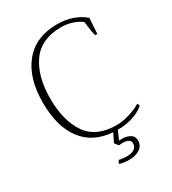

<svg xmlns="http://www.w3.org/2000/svg" viewBox="-215 -824 1019 1135"><g transform="rotate(-30 294.5 -256.0)"><path d="M357 10 331 69Q336 68 348 68Q384 68 406.5 82Q429 96 429 124Q429 160 400 179Q371 198 325 198Q290 198 261 188L272 167Q299 173 325 173Q358 173 376.5 160.5Q395 148 395 123Q395 106 379.5 98.5Q364 91 342 91Q331 91 317 93L297 68L326 9Q192 -1 122.5 -94.5Q53 -188 53 -350Q53 -518 132 -614Q211 -710 356 -710Q414 -710 461 -693.5Q508 -677 542 -647L535 -541H521Q513 -563 504 -640Q484 -657 447.5 -670Q411 -683 369 -683Q232 -683 167.5 -591.5Q103 -500 103 -350Q103 -198 165 -107.5Q227 -17 367 -17Q402 -17 448.5 -30Q495 -43 533 -66L541 -49Q509 -21 461 -5.5Q413 10 357 10Z"/></g></svg>

Font: Trirong ExtraLight
Style: Regular
Weight: 275
Designer: Katatrad Team
Foundry: CadsonDemak
Version: Version 1.001